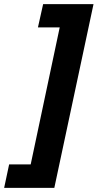

<svg xmlns="http://www.w3.org/2000/svg" viewBox="-86 -743 471 926"><path d="M-66 163 -42 50H62L202 -611H97L122 -723H365L176 163Z"/></svg>

Font: Noto Sans ExtraBold
Style: Italic
Weight: 800
Italic angle: -12°
Designer: Monotype Design Team
Foundry: Monotype Imaging Inc.
Version: Version 2.013; ttfautohint (v1.8.4.7-5d5b)